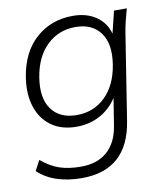

<svg xmlns="http://www.w3.org/2000/svg" viewBox="-82 -579 760 872"><g transform="rotate(-10 297.5 -143.5)"><path d="M226 223Q164 223 112.5 206.5Q61 190 24 155L49 108Q91 143 132.5 157Q174 171 231 171Q307 171 352.5 130.5Q398 90 410 14L430 -111Q400 -64 351.5 -37.5Q303 -11 243 -11Q174 -11 127.5 -44Q81 -77 61.5 -136Q42 -195 54 -272Q72 -386 142 -448Q212 -510 312 -510Q375 -510 418.5 -480.5Q462 -451 476 -399L501 -501H560Q552 -473 545 -444.5Q538 -416 534 -389L472 5Q437 223 226 223ZM253 -63Q331 -63 384.5 -115Q438 -167 453 -260Q468 -354 430 -406Q392 -458 315 -458Q237 -458 183 -406Q129 -354 114 -261Q99 -167 137 -115Q175 -63 253 -63Z"/></g></svg>

Font: Mulish Light
Style: Italic
Weight: 300
Italic angle: -9°
Designer: Vernon Adams
Foundry: Vernon Adams
Version: Version 3.603; ttfautohint (v1.8.3)